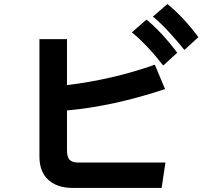

<svg xmlns="http://www.w3.org/2000/svg" viewBox="-20 -922 1040 939"><path d="M172.9 -156.2V-730.5H307.6V-505.9Q528.3 -532.2 737.3 -605.5L787.1 -486.3Q534.2 -402.3 307.6 -381.8V-187.5Q307.6 -154.3 320.3 -140.6Q333 -127 363.3 -127H789.1L770.5 -2.9H335.9Q259.8 -2.9 216.3 -42.5Q172.9 -82 172.9 -156.2ZM727.5 -840.8 798.8 -902.3Q877.9 -837.9 950.2 -740.2L881.8 -677.7Q848.6 -719.7 804.7 -767.1Q760.7 -814.5 727.5 -840.8ZM625 -763.7 696.3 -826.2Q772.5 -763.7 846.7 -664.1L778.3 -601.6Q697.3 -705.1 625 -763.7Z"/></svg>

Font: Gothic A1 ExtraBold
Style: Regular
Weight: 800
Designer: HanYang I&C Co.,Ltd.
Foundry: HanYang I&C Co.,Ltd.
Version: Version 2.50